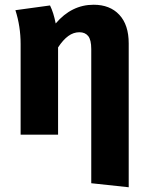

<svg xmlns="http://www.w3.org/2000/svg" viewBox="-20 -568 617 810"><path d="M523 -385V222L365 205V-361Q365 -400 352 -416Q339 -432 315 -432Q290 -432 268 -416Q246 -400 225 -368V0H67V-382Q67 -457 45 -525L191 -545Q206 -515 215 -469Q282 -548 375 -548Q444 -548 483.5 -505.5Q523 -463 523 -385Z"/></svg>

Font: FiraGOUPP
Style: Bold
Weight: 700
Designer: bBox Type
Foundry: bBox Type GmbH
Version: Version 1.001